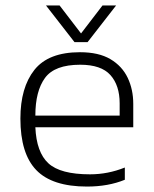

<svg xmlns="http://www.w3.org/2000/svg" viewBox="-20 -676 565 706"><path d="M254 -521 149 -656H199L278 -553L357 -656H407L302 -521ZM300 10Q172 10 113.5 -50.5Q55 -111 55 -240Q55 -354 106.5 -419Q158 -484 274 -484Q343 -484 386 -458.5Q429 -433 449.5 -390Q470 -347 470 -294V-208H110Q114 -116 158 -75.5Q202 -35 311 -35Q377 -35 439 -60V-15Q378 10 300 10ZM110 -251H420V-296Q420 -362 386 -400Q352 -438 275 -438Q181 -438 145.5 -389.5Q110 -341 110 -251Z"/></svg>

Font: Kanit ExtraLight
Style: Regular
Weight: 275
Designer: Katatrad Team
Foundry: CadsonDemak
Version: Version 2.000; ttfautohint (v1.8.3)